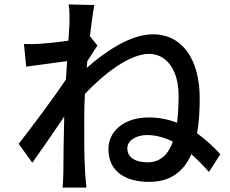

<svg xmlns="http://www.w3.org/2000/svg" viewBox="-20 -816 1046 873"><path d="M65 -162 127 -76C168 -133 226 -218 272 -286C269 -177 269 -121 268 -29C268 -13 266 20 265 37H373C371 17 368 -13 367 -31C362 -121 363 -191 363 -276C363 -311 364 -349 366 -389C451 -479 568 -571 658 -571C737 -571 792 -498 792 -382C792 -338 790 -296 785 -258C746 -273 703 -282 656 -282C546 -282 473 -221 473 -138C473 -33 555 11 657 11C755 11 815 -35 850 -115C877 -91 904 -64 930 -34L982 -115C950 -149 915 -182 876 -210C885 -257 888 -312 888 -371C888 -541 812 -660 675 -660C571 -660 456 -579 374 -507C375 -517 376 -528 377 -538C393 -563 411 -591 423 -609L389 -651C396 -715 404 -768 409 -793L292 -796C297 -769 296 -742 296 -717C296 -706 294 -674 291 -631C244 -624 194 -619 163 -617C134 -615 114 -615 89 -616L99 -513C158 -521 239 -532 285 -538C283 -511 282 -482 280 -455C227 -375 120 -232 65 -162ZM559 -142C559 -178 601 -202 648 -202C688 -202 728 -191 766 -172C745 -114 710 -78 651 -78C601 -78 559 -96 559 -142Z"/></svg>

Font: GenEiGothic-pro-SemiBold
Style: Regular
Weight: 500
Designer: Ryoko NISHIZUKA (kana & ideographs); Paul D. Hunt (Latin, Greek & Cyrillic); Wenlong ZHANG (bopomofo); Sandoll Communica
Foundry: Adobe Systems Incorporated; o_tamon
Version: Version 1.000.140830